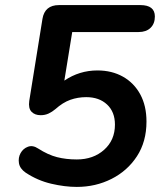

<svg xmlns="http://www.w3.org/2000/svg" viewBox="-20 -725 640 755"><path d="M282 10Q235 10 181.5 -2.5Q128 -15 81 -46Q58 -62 54.5 -83.5Q51 -105 61 -123Q71 -141 90 -148Q109 -155 130 -141Q169 -116 204.5 -107Q240 -98 282 -98Q347 -98 389.5 -136Q432 -174 432 -235Q432 -285 401 -314Q370 -343 319 -343Q286 -343 256.5 -332.5Q227 -322 198 -296Q185 -285 171 -278.5Q157 -272 140 -272Q117 -272 104 -285.5Q91 -299 95 -328L147 -651Q156 -705 212 -705H532Q589 -705 589 -660Q589 -632 572 -615.5Q555 -599 525 -599H264L233 -408Q292 -448 363 -448Q420 -448 463.5 -423.5Q507 -399 531.5 -354Q556 -309 556 -247Q556 -168 518.5 -110.5Q481 -53 418.5 -21.5Q356 10 282 10Z"/></svg>

Font: Nunito
Style: Bold Italic
Weight: 700
Italic angle: -9°
Designer: Vernon Adams
Foundry: Vernon Adams
Version: Version 3.601; ttfautohint (v1.8.2.53-6de2)